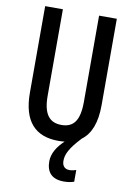

<svg xmlns="http://www.w3.org/2000/svg" viewBox="-101 -776 736 1066"><g transform="rotate(10 267.0 -243.5)"><path d="M314 114C314 78 330 42 393 -25C443 -62 469 -128 469 -227V-714H369V-227C369 -121 335 -80 268 -80C201 -80 165 -122 165 -226V-714H65V-226C65 -65 136 10 267 10C279 10 291 9 302 8C264 43 237 85 237 130C237 192 268 227 336 227C355 227 377 224 393 218V152C385 155 369 159 356 159C330 159 314 144 314 114Z"/></g></svg>

Font: Noto Sans Myanmar ExtraCondensed Medium
Style: Regular
Weight: 500
Width: 2
Designer: Monotype Design Team
Foundry: Monotype Imaging Inc.
Version: Version 2.107